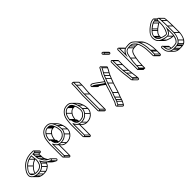

<svg xmlns="http://www.w3.org/2000/svg" viewBox="190 -1914 3380 3380"><g transform="rotate(-45 1880.0 -224.0)"><path d="M257.5 -277.1C219.6 -263 178.9 -239.1 152.3 -208.9C120.9 -171.6 83.8 -139.3 78.5 -75.4V-75C78.5 -46.4 102 -32 118.6 -20.9C131.8 -12.1 151.5 -10.4 162.2 -7.7C170.5 -6 179.2 -5.5 187 -5.5C229.2 -5.5 261.4 -12 287.5 -31L307.9 -46.3C337.4 -75.8 350.5 -129.3 350.5 -183V-184.2C345.6 -199 342.3 -225.9 340.4 -240.1C338.5 -251.8 337.5 -266.2 337.5 -284V-292.6C308.6 -288.5 282.2 -286.3 257.5 -277.1ZM322.6 -275.3C322.9 -261.5 324.1 -248.1 325.6 -237.9C327.5 -224.9 329.8 -200.5 335.5 -181.8C335.1 -131.4 322.5 -82.6 298.1 -57.7L278.5 -43C256.3 -26.9 227.8 -20.5 187 -20.5C180 -20.5 174.3 -20.6 165.6 -22.3C153.7 -24.8 132.7 -28.8 127.7 -32.9C113.6 -44.2 93.5 -50.3 93.5 -74.6C93.5 -132.7 130.4 -160.4 163.7 -199.1C186.9 -226.1 225.2 -249 262.5 -262.9C280.5 -269.7 300.8 -272 322.6 -275.3ZM409 -329.5H369C238.8 -329.5 155.7 -275.5 98 -200.6C72.6 -167.5 47.2 -134.8 42.5 -79.6C40 -48.9 54.6 -28.2 69.8 -13C85.3 2.5 99.7 14.9 128.4 21.3C145.6 25.2 165.5 30.5 187 30.5C208.7 30.5 228.6 28.9 248.4 25.4C284.5 18.9 308.4 -0.8 330.6 -18.1C346.6 -30.5 357.7 -54.3 365.7 -71.7C369.5 -78.7 371 -84.5 373.2 -92.8C399.2 -47.1 435.4 -7 484.9 14.8L507.9 25.8C539.2 39.3 557.2 -8.8 529.1 -20.8L506.1 -31.8C453.5 -54.4 422.7 -102.6 398.8 -155.1C389.8 -175.1 385.5 -186.6 385.5 -211V-231C385.5 -249.2 382.7 -261.8 379.2 -278.5H409C422.4 -278.5 434.5 -289.3 434.5 -303.5C434.5 -317.3 422.9 -329.5 409 -329.5ZM370.5 -231V-211C370.5 -184.5 376 -169.3 385.2 -148.9C410 -94.2 444 -42.1 499.9 -18.2L522.9 -7.2C535.8 -1.7 524.9 16.8 514.1 12.2L491.1 1.2C438.8 -21.9 403.1 -65.5 377.7 -116.3L369.6 -132.5L363.9 -115.4C359.2 -101.2 357.3 -87.7 352.4 -78.6C343.4 -61.9 333 -39.4 321.4 -29.9C298.6 -12.8 277.4 4.9 245.7 10.6C226.9 14 208.1 15.5 187 15.5C167.2 15.5 149.2 11.7 132.1 6.8C112.2 1.8 103.8 -3.7 88.7 -15.9C71 -30.1 55.3 -48.7 57.5 -78.4C62.1 -129 84.4 -158.2 109.9 -191.4C165.3 -263.4 243.4 -314.5 369 -314.5H409C414.3 -314.5 419.5 -308.8 419.5 -303.5C419.5 -298.3 414.6 -293.5 409 -293.5H360.8C365.1 -272.4 370.5 -252.9 370.5 -231ZM386.7 -146.7 457.4 -76 468 -86.6 397.3 -157.3ZM372.7 -205.7 443.4 -135 454 -145.6 383.3 -216.3ZM372.7 -225.7 443.4 -155 454 -165.6 383.3 -236.3ZM364.7 -280.7 435.4 -210 446 -220.6 375.3 -291.3ZM403.7 -280.7 474.4 -210 485 -220.6 414.3 -291.3ZM421.7 -298.2 492.4 -227.5 503 -238.1 432.3 -308.8ZM124.7 19.3 195.4 90 206 79.4 135.3 8.7ZM181.7 28.3 252.4 99 263 88.4 192.3 17.7ZM241.7 23.3 312.4 94 323 83.4 252.3 12.7ZM320.7 -18.7 391.4 52 402 41.4 331.3 -29.3ZM353.7 -69.7 424.4 1 435 -9.6 364.3 -80.3ZM482.7 13.3 553.4 84 564 73.4 493.3 2.7ZM505.7 24.3 576.4 95 587 84.4 516.3 13.7ZM80.7 -69.7 135.8 -14.6 146.4 -25.2 91.3 -80.3ZM152.7 -198.7 223.4 -128 234 -138.6 163.3 -209.3ZM254.7 -264.7 325.4 -194 336 -204.6 265.3 -275.3ZM336.6 -208.7C333.8 -207.9 331 -207.1 328.2 -206.4C290.9 -190.6 249.7 -168.4 223 -138.2C193.4 -103 160.4 -73.4 150.9 -17.5L165.7 -15C174.3 -65.6 203.5 -92.4 234.4 -128.4C257.6 -155.4 296.4 -177 333.2 -192.2C334.7 -192.8 338.1 -193.6 340.4 -194.2ZM526.1 -5.1 596.8 65.6C604.6 73.4 594 86.8 584.8 82.9L561.8 71.9C539 61 518.9 47.5 501.4 30L430.7 -40.7L420.1 -30.1L490.8 40.6C509.4 59.2 531.1 74.8 555.6 85.5L578.6 96.5C602.1 106.6 628.2 75.8 607.4 55L536.7 -15.7ZM429.4 -26C427.6 -19 425.8 -12.8 423.1 -7.9C414.1 8.8 403.7 31.3 392.1 40.8C369.3 57.9 348.1 75.6 316.4 81.3C297.6 84.7 278.8 86.2 257.7 86.2C237.8 86.2 219.9 81.3 202.4 77.4C183.3 73.2 174.2 65.3 159.5 55L89.3 -15.3L78.7 -4.7L149.9 66.5C162.4 79 174.3 86.4 199.1 92C216.3 96 236.2 101.2 257.7 101.2C279.4 101.2 299.4 99.6 319.1 96.1C355.2 89.6 379.1 69.9 401.3 52.6C417.3 40.2 428.4 16.4 436.4 -1C440.1 -7.8 442.1 -15 444 -22.2ZM441.2 -160.3 441.2 -140.3C441.2 -113.8 446.7 -98.6 455.9 -78.2C463.8 -60.8 472.6 -43.8 482.7 -27.8L495.3 -35.9C485.7 -51 477.2 -67.5 469.5 -84.4C460.6 -104.4 456.2 -115.9 456.2 -140.3L456.2 -160.3C456.2 -178.4 453.4 -191.1 449.9 -207.8H479.7C493.1 -207.8 505.2 -218.6 505.2 -232.8C505.2 -240 502 -246.5 497.4 -251.2L426.6 -321.9L416 -311.3L486.8 -240.6C488.9 -238.4 490.2 -235.5 490.2 -232.8C490.2 -227.6 485.3 -222.8 479.7 -222.8H431.5C435.8 -201.7 441.2 -182.2 441.2 -160.3Z M713.5 117V-178C713.5 -219.1 720.3 -257.4 724.5 -295.2C727 -317.9 735.1 -343.5 744.6 -361.4C752.2 -375.7 756.1 -383.6 765 -395.5C786 -423.5 815 -448.3 853.6 -456.7C862.1 -458.5 868.5 -459.5 873 -459.5H873.5C877.9 -460.1 884.2 -460.5 893 -460.5H911.6C981 -453 1002.3 -394 1022.4 -336.5C1032.2 -308.5 1037.5 -277.3 1037.5 -240C1037.5 -201.6 1023.6 -177.3 1006 -153.6C977.2 -114.5 933.3 -87.5 865.5 -87.5C829.3 -87.5 801.8 -97.8 784.3 -115.3C766.3 -133.3 754.4 -148.4 749.4 -173.5L734.5 -172V117C734.5 121.9 728.9 127.5 724 127.5C719.1 127.5 713.5 121.9 713.5 117ZM865.5 -72.5C937.1 -72.5 985.5 -101 1018 -144.4C1036.8 -169.6 1052.5 -198.4 1052.5 -240C1052.5 -278.8 1047 -311.7 1036.6 -341.5C1015.7 -401 988.8 -469.1 912.4 -475.5H893C884.4 -475.5 878.3 -475 872.5 -474.5C867.5 -474.1 859 -473.2 850.4 -471.3C807.2 -461.9 775.3 -434.3 753 -404.5C742.5 -390.5 737.9 -380.7 731.4 -368.6C720.9 -349.1 712.4 -322.5 709.5 -296.8C705.4 -259.7 698.5 -220.7 698.5 -178V117C698.5 130.6 710.4 142.5 724 142.5C737.6 142.5 749.5 130.6 749.5 117V-134.3C772.8 -98.6 807.5 -72.5 865.5 -72.5ZM747 -240.5C760.6 -240.5 760 -227.6 762.6 -211.8L765.7 -193.4C777.8 -144.8 803.9 -108.5 865 -108.5C870.6 -108.5 876.1 -108.9 881 -109.6L896.9 -111.5C925.1 -115.1 951.1 -125.7 969.3 -143.7C993.5 -167.6 1016.5 -194 1016.5 -240C1016.5 -249.5 1016.2 -256.8 1015.4 -262L1013.5 -277.9L1011.5 -295.9C1007.7 -326.2 994.6 -352.9 983.9 -377C977.4 -391.5 970.2 -404.6 959.8 -415C949.8 -425 930.1 -439.5 911 -439.5H893C885.8 -439.5 878.7 -438.6 875.4 -438.5C828.6 -437.5 801.3 -406.7 782.1 -382.7C756.9 -351.1 746.9 -313.2 741.6 -264.9L738.5 -240.5ZM893 -424.5H911C912.7 -424.5 916.7 -423.7 922.3 -421.5C947.3 -411.8 959.7 -396.1 970.1 -371C981.5 -346.4 993.2 -321.3 996.6 -294.1L998.6 -276.1L1000.6 -260C1001.1 -255.8 1001.5 -249.2 1001.5 -240C1001.5 -199.3 982.4 -176 958.9 -154.5C942.5 -140 923.2 -129.9 895.1 -126.4L879 -124.4C874.6 -123.9 870.1 -123.5 865 -123.5C809.8 -123.5 792.5 -152.7 780.3 -196.6L777.4 -214.2C774.9 -229.1 772.9 -249.3 755.4 -254.4C761.8 -305.5 769.4 -342.8 793.9 -373.3C813 -397.2 837.3 -423.5 876 -423.5H876.6C880.3 -424.2 885.5 -424.5 893 -424.5ZM743.7 -258.7 814.4 -188 825 -198.6 754.3 -269.3ZM782.7 -372.7 853.4 -302 864 -312.6 793.3 -383.3ZM870.7 -425.7 941.4 -355 952 -365.6 881.3 -436.3ZM887.7 -426.7 958.4 -356 969 -366.6 898.3 -437.3ZM905.7 -426.7 976.4 -356 987 -366.6 916.3 -437.3ZM919.7 -423.2 969.8 -373.1 980.4 -383.7 930.3 -433.8ZM767.7 -189.7 838.4 -119 849 -129.6 778.3 -200.3ZM764.7 -207.7 835.4 -137 846 -147.6 775.3 -218.3ZM718.7 140.3 789.4 211 800 200.4 729.3 129.7ZM736.7 122.3 807.4 193 818 182.4 747.3 111.7ZM860.2 -74.7 930.9 -4 941.5 -14.6 870.8 -85.3ZM1006.7 -143.7 1077.4 -73 1088 -83.6 1017.3 -154.3ZM1039.7 -234.7 1110.4 -164 1121 -174.6 1050.3 -245.3ZM1024.2 -333.7 1094.9 -263 1105.5 -273.6 1034.8 -344.3ZM972.4 -432.2 1043.1 -361.5C1066.8 -337.8 1080.6 -301.7 1093.1 -265.8C1103 -237.8 1108.2 -206.6 1108.2 -169.3C1108.2 -131.5 1094.3 -106.2 1076.8 -82.9C1047.5 -44.1 1004 -16.8 936.2 -16.8C900.1 -16.8 873.3 -27.8 854.9 -44.7L784.3 -115.3L773.7 -104.7L844.5 -33.9C865.6 -12.8 896.9 -1.8 936.2 -1.8C1007.8 -1.8 1056.2 -30.3 1088.7 -73.7C1107.5 -98.9 1123.2 -127.7 1123.2 -169.3C1123.2 -208 1117.7 -241 1107.3 -270.8C1094.7 -306.7 1080.7 -345.2 1053.7 -372.1L983 -442.8ZM805.2 -76.3V187.7C805.2 192.6 799.6 198.2 794.7 198.2C792.5 198.2 789.7 197 787.5 194.9L716.8 124.2L706.2 134.8L776.9 205.5C781.5 210 787.7 213.2 794.7 213.2C808.3 213.2 820.2 201.3 820.2 187.7V-76.3ZM755.3 -237.7 826 -167C829.8 -163.2 831.3 -153.1 833.3 -141L836.4 -122.7C837 -120.1 837.8 -117.6 838.5 -115.2L852.9 -119.5C852.2 -121.8 851.9 -122.6 851 -125.9L848.1 -143.5C846.4 -153.7 846.1 -168.2 836.6 -177.6L765.9 -248.3ZM963.7 -353.8H981.7C981.9 -353.8 982.1 -353.8 982.3 -353.8L983.4 -368.7C982.8 -368.8 982.3 -368.8 981.7 -368.8H963.7C956.5 -368.8 949.4 -367.9 946.1 -367.8C899.3 -366.8 872 -336 852.8 -312C825.8 -278.1 817.8 -238 811.2 -185.9L826.1 -184.1C832.5 -235 840.2 -272.1 864.6 -302.6C883.7 -326.5 908.1 -352.8 946.7 -352.8H947.3C951.1 -353.4 956.2 -353.8 963.7 -353.8Z M1221.5 117V-178C1221.5 -219.1 1228.3 -257.4 1232.5 -295.2C1235 -317.9 1243.1 -343.5 1252.6 -361.4C1260.2 -375.7 1264.1 -383.6 1273 -395.5C1294 -423.5 1323 -448.3 1361.6 -456.7C1370.1 -458.5 1376.5 -459.5 1381 -459.5H1381.5C1385.9 -460.1 1392.2 -460.5 1401 -460.5H1419.6C1489 -453 1510.3 -394 1530.4 -336.5C1540.2 -308.5 1545.5 -277.3 1545.5 -240C1545.5 -201.6 1531.6 -177.3 1514 -153.6C1485.2 -114.5 1441.3 -87.5 1373.5 -87.5C1337.3 -87.5 1309.8 -97.8 1292.3 -115.3C1274.3 -133.3 1262.4 -148.4 1257.4 -173.5L1242.5 -172V117C1242.5 121.9 1236.9 127.5 1232 127.5C1227.1 127.5 1221.5 121.9 1221.5 117ZM1373.5 -72.5C1445.1 -72.5 1493.5 -101 1526 -144.4C1544.8 -169.6 1560.5 -198.4 1560.5 -240C1560.5 -278.8 1555 -311.7 1544.6 -341.5C1523.7 -401 1496.8 -469.1 1420.4 -475.5H1401C1392.4 -475.5 1386.3 -475 1380.5 -474.5C1375.5 -474.1 1367 -473.2 1358.4 -471.3C1315.2 -461.9 1283.3 -434.3 1261 -404.5C1250.5 -390.5 1245.9 -380.7 1239.4 -368.6C1228.9 -349.1 1220.4 -322.5 1217.5 -296.8C1213.4 -259.7 1206.5 -220.7 1206.5 -178V117C1206.5 130.6 1218.4 142.5 1232 142.5C1245.6 142.5 1257.5 130.6 1257.5 117V-134.3C1280.8 -98.6 1315.5 -72.5 1373.5 -72.5ZM1255 -240.5C1268.6 -240.5 1268 -227.6 1270.6 -211.8L1273.7 -193.4C1285.8 -144.8 1311.9 -108.5 1373 -108.5C1378.6 -108.5 1384.1 -108.9 1389 -109.6L1404.9 -111.5C1433.1 -115.1 1459.1 -125.7 1477.3 -143.7C1501.5 -167.6 1524.5 -194 1524.5 -240C1524.5 -249.5 1524.2 -256.8 1523.4 -262L1521.5 -277.9L1519.5 -295.9C1515.7 -326.2 1502.6 -352.9 1491.9 -377C1485.4 -391.5 1478.2 -404.6 1467.8 -415C1457.8 -425 1438.1 -439.5 1419 -439.5H1401C1393.8 -439.5 1386.7 -438.6 1383.4 -438.5C1336.6 -437.5 1309.3 -406.7 1290.1 -382.7C1264.9 -351.1 1254.9 -313.2 1249.6 -264.9L1246.5 -240.5ZM1401 -424.5H1419C1420.7 -424.5 1424.7 -423.7 1430.3 -421.5C1455.3 -411.8 1467.7 -396.1 1478.1 -371C1489.5 -346.4 1501.2 -321.3 1504.6 -294.1L1506.6 -276.1L1508.6 -260C1509.1 -255.8 1509.5 -249.2 1509.5 -240C1509.5 -199.3 1490.4 -176 1466.9 -154.5C1450.5 -140 1431.2 -129.9 1403.1 -126.4L1387 -124.4C1382.6 -123.9 1378.1 -123.5 1373 -123.5C1317.8 -123.5 1300.5 -152.7 1288.3 -196.6L1285.4 -214.2C1282.9 -229.1 1280.9 -249.3 1263.4 -254.4C1269.8 -305.5 1277.4 -342.8 1301.9 -373.3C1321 -397.2 1345.3 -423.5 1384 -423.5H1384.6C1388.3 -424.2 1393.5 -424.5 1401 -424.5ZM1251.7 -258.7 1322.4 -188 1333 -198.6 1262.3 -269.3ZM1290.7 -372.7 1361.4 -302 1372 -312.6 1301.3 -383.3ZM1378.7 -425.7 1449.4 -355 1460 -365.6 1389.3 -436.3ZM1395.7 -426.7 1466.4 -356 1477 -366.6 1406.3 -437.3ZM1413.7 -426.7 1484.4 -356 1495 -366.6 1424.3 -437.3ZM1427.7 -423.2 1477.8 -373.1 1488.4 -383.7 1438.3 -433.8ZM1275.7 -189.7 1346.4 -119 1357 -129.6 1286.3 -200.3ZM1272.7 -207.7 1343.4 -137 1354 -147.6 1283.3 -218.3ZM1226.7 140.3 1297.4 211 1308 200.4 1237.3 129.7ZM1244.7 122.3 1315.4 193 1326 182.4 1255.3 111.7ZM1368.2 -74.7 1438.9 -4 1449.5 -14.6 1378.8 -85.3ZM1514.7 -143.7 1585.4 -73 1596 -83.6 1525.3 -154.3ZM1547.7 -234.7 1618.4 -164 1629 -174.6 1558.3 -245.3ZM1532.2 -333.7 1602.9 -263 1613.5 -273.6 1542.8 -344.3ZM1480.4 -432.2 1551.1 -361.5C1574.8 -337.8 1588.6 -301.7 1601.1 -265.8C1611 -237.8 1616.2 -206.6 1616.2 -169.3C1616.2 -131.5 1602.3 -106.2 1584.8 -82.9C1555.5 -44.1 1512 -16.8 1444.2 -16.8C1408.1 -16.8 1381.3 -27.8 1362.9 -44.7L1292.3 -115.3L1281.7 -104.7L1352.5 -33.9C1373.6 -12.8 1404.9 -1.8 1444.2 -1.8C1515.8 -1.8 1564.2 -30.3 1596.7 -73.7C1615.5 -98.9 1631.2 -127.7 1631.2 -169.3C1631.2 -208 1625.7 -241 1615.3 -270.8C1602.7 -306.7 1588.7 -345.2 1561.7 -372.1L1491 -442.8ZM1313.2 -76.3V187.7C1313.2 192.6 1307.6 198.2 1302.7 198.2C1300.5 198.2 1297.7 197 1295.5 194.9L1224.8 124.2L1214.2 134.8L1284.9 205.5C1289.5 210 1295.7 213.2 1302.7 213.2C1316.3 213.2 1328.2 201.3 1328.2 187.7V-76.3ZM1263.3 -237.7 1334 -167C1337.8 -163.2 1339.3 -153.1 1341.3 -141L1344.4 -122.7C1345 -120.1 1345.8 -117.6 1346.5 -115.2L1360.9 -119.5C1360.2 -121.8 1359.9 -122.6 1359 -125.9L1356.1 -143.5C1354.4 -153.7 1354.1 -168.2 1344.6 -177.6L1273.9 -248.3ZM1471.7 -353.8H1489.7C1489.9 -353.8 1490.1 -353.8 1490.3 -353.8L1491.4 -368.7C1490.8 -368.8 1490.3 -368.8 1489.7 -368.8H1471.7C1464.5 -368.8 1457.4 -367.9 1454.1 -367.8C1407.3 -366.8 1380 -336 1360.8 -312C1333.8 -278.1 1325.8 -238 1319.2 -185.9L1334.1 -184.1C1340.5 -235 1348.2 -272.1 1372.6 -302.6C1391.7 -326.5 1416.1 -352.8 1454.7 -352.8H1455.3C1459.1 -353.4 1464.2 -353.8 1471.7 -353.8Z M1729.5 -18V-397C1729.5 -419.7 1732.3 -439.6 1733.5 -462.6L1735.5 -500.6C1737.3 -534.9 1741.5 -569.6 1741.5 -604V-672.1C1744.8 -672.4 1747.5 -672.5 1752 -672.5C1756.5 -672.5 1761.6 -672.2 1762.5 -672.1L1762.5 -604C1762.5 -535.6 1750.5 -466.9 1750.5 -397L1750.5 -18C1750.5 -13.1 1744.9 -7.5 1740 -7.5C1735.1 -7.5 1729.5 -13.1 1729.5 -18ZM1740 7.5C1753.6 7.5 1765.5 -4.4 1765.5 -18L1765.5 -397C1765.5 -465.2 1777.5 -533.9 1777.5 -604L1777.5 -680.5C1770.6 -687.5 1764.9 -687.5 1752 -687.5C1744.8 -687.5 1726.6 -690.6 1726.5 -677V-604C1726.5 -570.8 1722.4 -536.3 1720.5 -501.4L1718.5 -463.4C1717.3 -441.2 1714.5 -420.9 1714.5 -397V-18C1714.5 -4.4 1726.4 7.5 1740 7.5ZM1734.7 5.3 1805.4 76 1816 65.4 1745.3 -5.3ZM1752.7 -12.7 1823.4 58 1834 47.4 1763.3 -23.3ZM1752.7 -391.7 1823.4 -321 1834 -331.6 1763.3 -402.3ZM1764.7 -598.7 1835.4 -528 1846 -538.6 1775.3 -609.3ZM1764.7 -671.7 1833.2 -603.2 1833.2 -533.3C1833.2 -464.9 1821.2 -396.2 1821.2 -326.3L1821.2 52.7C1821.2 57.6 1815.6 63.2 1810.7 63.2C1808.5 63.2 1805.7 62 1803.6 59.9L1732.8 -10.8L1722.2 -0.2L1793 70.5C1797.5 75 1803.7 78.2 1810.7 78.2C1824.3 78.2 1836.2 66.3 1836.2 52.7L1836.2 -326.3C1836.2 -394.5 1848.2 -463.2 1848.2 -533.3L1848.2 -609.4L1775.3 -682.3Z M2187.9 -318.8C2188.9 -321.9 2189.9 -326.3 2191.2 -329.8C2204 -366 2217.9 -405.8 2238.1 -434.7C2247.5 -447.8 2251.6 -462.7 2259 -472.5C2270.5 -488.2 2275.6 -507.8 2284.2 -520.8C2287 -525.2 2295.5 -528.5 2301.1 -522.9C2306.5 -517.5 2302.4 -510.5 2298.5 -504.8C2284.6 -475.9 2272.1 -449.8 2255.6 -423.9C2246 -408 2239.3 -396.6 2232.9 -377.5C2226 -358.5 2216.6 -343.8 2210.8 -323.1C2204.4 -300.4 2187.6 -267.4 2179.4 -242.9C2160.4 -186 2140.7 -122.5 2122.8 -63.2C2113.3 -31.6 2102.1 -17.2 2090.8 18.8C2086.1 34 2081.5 49.2 2076.9 63.6L2065.1 96C2058.3 114.7 2043.1 131.8 2035.9 152.4C2033.3 159.9 2022.9 161.6 2018.2 156.8C2010.6 149.4 2018.6 133.8 2025.4 123C2030.1 115.5 2040.2 98.4 2045.8 87.2C2060.1 54.9 2071 2.7 2084.7 -24.6C2092.2 -38.8 2096.4 -50.8 2102.2 -68.9C2116 -111.8 2127.9 -156.4 2141.2 -197.9C2153.2 -235.3 2171 -274.8 2184.6 -309.5L2189.4 -320.6ZM2155.4 -279.9C2150.2 -274.7 2142 -277.7 2133.9 -284.7C2122.9 -294.3 2105.5 -305.4 2090.9 -314.4C2065.9 -329.4 2046.5 -350.4 2019.8 -366.5C2003.3 -376.1 1991.9 -388.2 1971 -396.5L1967.6 -394.1C1964.1 -391.6 1948.3 -393.4 1947.5 -400.7C1948.3 -405.4 1954.7 -416.7 1957 -418.6C1973.5 -421.1 1984 -414.9 1996.2 -407.6L2013.5 -396C2029.1 -385.6 2041.4 -378.8 2053.3 -368.1L2077.4 -350.1C2101.3 -330.5 2132 -313.4 2153.1 -295.3C2158.4 -290.9 2157.8 -287 2155.4 -279.9ZM2246.9 -481.3C2237.6 -469 2234.2 -455.9 2225.7 -443.1C2204.7 -411.3 2190.2 -371.2 2177 -334.6C2172.2 -321.8 2171.1 -315.4 2166.1 -304.1C2142.5 -325.2 2110.7 -342.2 2086.6 -361.9L2062.7 -379.9C2048.3 -391.8 2034.2 -398.5 2022.5 -408L2004 -420.3C1991.4 -427.9 1980 -436.7 1953.7 -433.3C1942.5 -431.5 1933.6 -411.1 1932.6 -402.4C1930.4 -384.2 1955.2 -372.9 1972.5 -379.6C1985.2 -373.8 1995.8 -363.3 2012.2 -353.5C2036.3 -339.2 2056.1 -318 2083.1 -301.6C2096.9 -293.3 2111.6 -282.6 2124.4 -273.1C2129.8 -269 2137 -262.9 2148.1 -262.1C2144.9 -253.9 2141.4 -243.9 2136.9 -230.5L2126.8 -202.3C2115.6 -160 2102.5 -114.3 2087.9 -73.5C2086.3 -69.3 2072.8 -30.6 2071.3 -31.3C2056.3 -1.3 2045.4 51.8 2032.2 80.8C2028.3 89.3 2017.8 104.9 2012.3 115.5C2008.7 122.6 1993.4 143.5 2002.9 161.1C2013.7 181 2042.7 177.4 2050.1 157.5C2056.8 139.3 2068.8 121.4 2078.9 102L2091.1 68.4C2096.5 53.6 2100.4 38.5 2105.2 23.2C2115.9 -11 2126.8 -24.7 2137.2 -58.8C2155.2 -118.4 2174.6 -181.1 2193.6 -238.1C2201.2 -260.8 2217.4 -292 2225.2 -318.9C2230.6 -337.3 2239.9 -351.9 2247.1 -372.5C2253.4 -390.5 2258.6 -400.4 2268.4 -416.1C2285 -442.7 2296.5 -468.4 2311.5 -497.2C2313.9 -501.8 2320.2 -510.2 2317.9 -522C2314.1 -540.5 2284.2 -550.8 2271.4 -528.6C2262 -514.1 2255.7 -494.6 2246.9 -481.3ZM2037.7 160.3 2108.4 231 2119 220.4 2048.3 149.7ZM2066.7 104.3 2137.4 175 2148 164.4 2077.3 93.7ZM2078.7 71.3 2149.4 142 2160 131.4 2089.3 60.7ZM2092.7 26.3 2163.4 97 2174 86.4 2103.3 15.7ZM2124.7 -55.7 2195.4 15 2206 4.4 2135.3 -66.3ZM2181.2 -235.2 2251.9 -164.5 2262.5 -175.1 2191.8 -245.8ZM2212.7 -315.7 2283.4 -245 2294 -255.6 2223.3 -326.3ZM2234.7 -369.7 2305.4 -299 2316 -309.6 2245.3 -380.3ZM2256.7 -414.7 2327.4 -344 2338 -354.6 2267.3 -425.3ZM2299.7 -495.7 2370.4 -425 2381 -435.6 2310.3 -506.3ZM2155.5 -293.4 2163.2 -285.6 2173.8 -296.2 2166.1 -304ZM1966.7 -382.7 2037.4 -312 2048 -322.6 1977.3 -393.3ZM2010.7 -354.7 2081.4 -284 2092 -294.6 2021.3 -365.3ZM2081.7 -302.7 2144.5 -239.9 2155.1 -250.5 2092.3 -313.3ZM2123.7 -273.7 2148 -249.4 2158.6 -260 2134.3 -284.3ZM2153.2 -249.1C2132.1 -263.4 2114.1 -281.6 2090.5 -295.8C2074 -305.4 2062.5 -317.4 2041.7 -325.8C2036.2 -321.8 2027.5 -319.8 2020 -327.2L1949.3 -398L1938.7 -387.4L2009.4 -316.6C2016.9 -309.1 2029.3 -303.5 2043.2 -308.9C2055.9 -303 2066.5 -292.6 2082.9 -282.8C2104.3 -270.1 2122.1 -252 2144.8 -236.6ZM2305.2 -515.2 2374.1 -446.2C2374.3 -441.3 2372.4 -439 2369.2 -434.1C2353.9 -405.7 2342.9 -379.2 2326.3 -353.2C2316.8 -337.2 2310 -325.9 2303.6 -306.8C2287.7 -263 2265.7 -219 2250.1 -172.2C2231.1 -115.2 2211.5 -51.8 2193.5 7.5C2184 39.1 2172.8 53.5 2161.5 89.5C2156.7 104.8 2152.2 120 2147.6 134.3L2135.8 166.8C2129 185.4 2113.8 202.5 2106.6 223.1C2104 230.6 2093.6 232.3 2088.9 227.5L2018.2 156.8L2007.6 167.4L2078.3 238.1C2092.4 252.3 2115.3 244.2 2120.8 228.2C2127.2 209.8 2140.1 192.4 2149.6 172.7L2161.8 139.1C2167.2 124.3 2171.1 109.2 2175.9 93.9C2186.6 59.7 2197.6 46 2207.9 11.9C2225.9 -47.7 2245.3 -110.4 2264.3 -167.4C2271.9 -190.1 2288.1 -221.3 2295.9 -248.2C2301.3 -266.6 2310.6 -281.2 2317.8 -301.8C2324.1 -319.8 2329.3 -329.7 2339.1 -345.3C2355.7 -372 2367.7 -397.5 2382.2 -426.5C2385.6 -431.7 2390.7 -440.9 2388.1 -453.5L2315.8 -525.8Z M2521.5 -454V-356C2521.5 -309.4 2525.3 -254.4 2527.5 -208.6C2528.9 -182.2 2534 -154.2 2536.5 -130.2C2539.2 -85.2 2549.5 -48.5 2549.5 -5V-4.7C2549.9 0.2 2550.2 5.2 2550.6 10.1C2552.7 24.4 2531.4 19.8 2529.5 10.2L2528.5 -3.5C2528.5 -47.8 2517.8 -87.9 2515.5 -128.4C2514 -155.3 2507.7 -182.5 2506.5 -207.3C2504.3 -254.3 2500.5 -309.9 2500.5 -356V-454C2500.5 -458.9 2506.1 -464.5 2511 -464.5C2515.9 -464.5 2521.5 -458.9 2521.5 -454ZM2542.5 -209.4C2540.3 -255.2 2536.5 -310.2 2536.5 -356V-454C2536.5 -467.6 2524.6 -479.5 2511 -479.5C2497.4 -479.5 2485.5 -467.6 2485.5 -454V-356C2485.5 -309.1 2489.3 -253.4 2491.5 -206.6C2492.8 -179.9 2499.1 -152.7 2500.5 -127.6C2502.9 -84.6 2513.5 -46.1 2513.5 -3V-2.7L2514.5 11.8C2517.7 29.7 2543.1 44.1 2559.7 27.1C2562 24.6 2565.5 8.5 2565.5 8.5L2564.5 -5.2C2564.3 -50.7 2554 -88.4 2551.5 -131.4C2549.2 -156.4 2543.8 -184.2 2542.5 -209.4ZM2512.5 -666.5C2512.5 -660.1 2508 -655.5 2502 -655.5C2495 -655.5 2488.5 -662.6 2488.5 -669.5C2488.5 -675.4 2492.6 -679.5 2498.5 -679.5C2505.3 -679.5 2512.5 -673.5 2512.5 -666.5ZM2502 -640.5C2516.7 -640.5 2527.5 -652.5 2527.5 -666.5C2527.5 -682.1 2513.7 -694.5 2498.5 -694.5C2484.5 -694.5 2473.5 -683.5 2473.5 -669.5C2473.5 -654.1 2486.4 -640.5 2502 -640.5ZM2496.7 -642.7 2567.4 -572 2578 -582.6 2507.3 -653.3ZM2514.7 -661.2 2585.4 -590.5 2596 -601.1 2525.3 -671.8ZM2552.7 14.3 2623.4 85 2634 74.4 2563.3 3.7ZM2551.7 0.3 2622.4 71 2633 60.4 2562.3 -10.3ZM2538.7 -125.7 2609.4 -55 2620 -65.6 2549.3 -136.3ZM2529.7 -203.7 2600.4 -133 2611 -143.6 2540.3 -214.3ZM2523.7 -350.7 2594.4 -280 2605 -290.6 2534.3 -361.3ZM2523.7 -448.7 2594.4 -378 2605 -388.6 2534.3 -459.3ZM2518.2 -461.2 2588.9 -390.4C2591 -388.3 2592.2 -385.5 2592.2 -383.3V-285.3C2592.2 -238.7 2596 -183.7 2598.2 -137.9C2599.6 -111.5 2604.7 -83.5 2607.2 -59.5C2610 -14.4 2620.2 22.2 2620.2 65.7V66L2621.2 80.5C2622.4 89.9 2610.1 93.7 2603 86.6L2532.3 15.9L2521.7 26.5L2592.4 97.2C2602.6 107.5 2620.5 107.9 2630.4 97.8C2632.8 95.3 2636.2 79.2 2636.2 79.2L2635.2 65.5C2635 20 2624.7 -17.7 2622.2 -60.7V-60.9C2617.8 -85.1 2614.5 -114 2613.2 -138.7C2611 -184.5 2607.2 -239.5 2607.2 -285.3V-383.3C2607.2 -390.3 2604 -396.5 2599.5 -401L2528.8 -471.8ZM2508.7 -675.1 2579.4 -604.4C2581.9 -601.9 2583.2 -598.9 2583.2 -595.8C2583.2 -589.4 2578.7 -584.8 2572.7 -584.8C2569.5 -584.8 2566.2 -586.2 2563.6 -588.8L2492.9 -659.5L2482.3 -649L2553 -578.2C2558 -573.2 2564.9 -569.8 2572.7 -569.8C2587.4 -569.8 2598.2 -581.8 2598.2 -595.8C2598.2 -603.4 2594.8 -610.1 2590 -615L2519.3 -685.7Z M2756.5 -525V-307.8L2771.2 -354.8C2780.3 -384.2 2788.7 -399.1 2807.3 -417.7C2826.4 -436.8 2843.3 -448.5 2880 -448.5H2880.3C2898.4 -450.6 2910.7 -452.5 2926 -452.5C2958.4 -452.5 2982.9 -447.3 3001.8 -433.8C3029 -414.3 3053.5 -391.1 3070.5 -361.4C3103.6 -299.7 3121.5 -213.1 3121.5 -117V-116.7C3122.4 -108.3 3122.5 -100.1 3122.5 -93V-19C3122.5 -14 3117 -8.5 3111.5 -8.5C3106.1 -8.5 3101.5 -13.7 3101.5 -19V-93C3101.5 -100.4 3100.6 -108.8 3100.5 -116.3C3099.8 -197.8 3087.2 -269.7 3064 -327.8C3058.6 -339.8 3047.9 -360.1 3038.7 -370.9C3023.4 -388.4 3008.7 -403.1 2989.3 -417.2C2972.5 -428.4 2949.4 -431.5 2926 -431.5C2908.9 -431.5 2898 -428.5 2882 -428.5H2881.7C2795.8 -419 2787.5 -341.7 2773.2 -270C2762.9 -218.7 2756.5 -156.4 2756.5 -97V-42.5H2754.5C2751.6 -42.5 2749.1 -43 2746.7 -43.5L2735.5 -42.9V-525C2735.5 -529.9 2741.1 -535.5 2746 -535.5C2750.9 -535.5 2756.5 -529.9 2756.5 -525ZM2746 -550.5C2732.4 -550.5 2720.5 -538.6 2720.5 -525V-27.1L2745.3 -28.5C2746.2 -28.3 2751.6 -27.5 2754.5 -27.5H2771.5V-97C2771.5 -155.3 2777.8 -216.9 2787.9 -267C2802.5 -340.4 2810.8 -409 2882.2 -413.5C2899.7 -414.6 2911.3 -416.5 2926 -416.5C2948 -416.5 2968.7 -412.8 2980.7 -404.8C2998.5 -391.9 3013.1 -377.4 3027.3 -361.1C3034.2 -353.1 3044.8 -334.9 3050.2 -321.9C3073 -267.1 3085.5 -194.4 3085.5 -116V-115.7L3085.5 -115.4C3086.2 -107.6 3086.5 -100.1 3086.5 -93V-19C3086.5 -5.3 3097.6 6.5 3111.5 6.5C3125.2 6.5 3137.5 -5 3137.5 -19V-93C3137.5 -100.8 3136.6 -107 3136.5 -117.3C3135.7 -214.7 3118.6 -303.6 3083.6 -368.6C3064.6 -401.7 3039.7 -424.5 3010.3 -446.1C2988.2 -462.4 2960.6 -467.5 2926 -467.5C2908.8 -467.5 2896.8 -463.5 2879.7 -463.5C2839 -463.5 2817.2 -448.8 2796.7 -428.3C2785.9 -417.5 2778.6 -408.3 2771.5 -395.5V-525C2771.5 -538.6 2759.6 -550.5 2746 -550.5ZM2740.7 -30.7 2811.4 40 2822 29.4 2751.3 -41.3ZM2749.2 -29.7 2819.9 41 2830.5 30.4 2759.8 -40.3ZM2758.7 -29.7 2829.4 41 2840 30.4 2769.3 -40.3ZM2758.7 -91.7 2829.4 -21 2840 -31.6 2769.3 -102.3ZM2775.2 -263.2 2845.9 -192.5 2856.5 -203.1 2785.8 -273.8ZM2876.7 -415.7 2947.4 -345 2958 -355.6 2887.3 -426.3ZM2920.7 -418.7 2991.4 -348 3002 -358.6 2931.3 -429.3ZM2979.7 -405.7 3035 -350.3 3045.7 -361 2990.3 -416.3ZM3106.2 4.3 3176.9 75 3187.5 64.4 3116.8 -6.3ZM3124.7 -13.7 3195.4 57 3206 46.4 3135.3 -24.3ZM3124.7 -87.7 3195.4 -17 3206 -27.6 3135.3 -98.3ZM3123.7 -111.7 3194.4 -41 3205 -51.6 3134.3 -122.3ZM3071.7 -359.7 3142.4 -289 3153 -299.6 3082.3 -370.3ZM2758.7 -519.7 2829.4 -449 2840 -459.6 2769.3 -530.3ZM2753.2 -532.2 2823.9 -461.4C2826 -459.3 2827.2 -456.5 2827.2 -454.3V-447.3H2842.2V-454.3C2842.2 -461.3 2839 -467.5 2834.5 -472L2763.8 -542.8ZM3038.6 -402.5 3109.3 -331.8C3121.5 -319.6 3132.7 -306.2 3141.2 -290.7C3174.7 -229.2 3192.2 -142.4 3192.2 -46.3V-46L3192.2 -45.7C3192.9 -37.2 3193.2 -29.4 3193.2 -22.3V51.7C3193.2 56.7 3187.8 62.2 3182.2 62.2C3179.7 62.2 3177.3 61.2 3175.4 59.3L3104.7 -11.4L3094.1 -0.8L3164.8 69.9C3169.2 74.3 3175.3 77.2 3182.2 77.2C3195.9 77.2 3208.2 65.7 3208.2 51.7V-22.3C3208.2 -30.1 3207.3 -36.3 3207.2 -46.6C3206.4 -144 3189.6 -233.1 3154.3 -297.9C3144.9 -315.2 3132.9 -329.3 3119.9 -342.4L3049.2 -413.1ZM2817.4 27.2 2801.7 28 2733.3 -40.3 2722.7 -29.7 2795.8 43.4 2816 42.3C2816.9 42.4 2822.3 43.2 2825.2 43.2H2842.2V-26.3C2842.2 -84.6 2848.5 -146.1 2858.6 -196.3C2873.2 -269.7 2881.5 -338.2 2953 -342.8C2970.4 -343.9 2982 -345.8 2996.7 -345.8C3014.4 -345.8 3031.3 -343.6 3043.5 -338.3L3049.4 -352.1C3034.2 -358.6 3015.6 -360.8 2996.7 -360.8C2979.6 -360.8 2968.7 -357.8 2952.7 -357.8H2952.4L2952.1 -357.8C2866.7 -351.2 2857.7 -268.6 2843.9 -199.3C2833.6 -148 2827.2 -85.7 2827.2 -26.3V28.2H2825.2C2822.3 28.2 2819.8 27.8 2817.4 27.2Z M3473.4 114.5C3466.5 113.9 3458 113.5 3450 113.5H3426.3C3398.8 110.8 3382.2 102.9 3367.3 88C3350.9 71.6 3346.1 41.6 3343.5 7.4L3342.5 -6.8C3336.5 -40.4 3287.7 -31.5 3291.5 -1.2L3292.5 11.8C3293.8 21.1 3294.9 30 3295.5 38.5C3300.8 112.5 3350 158.8 3423.4 164.5L3423.7 164.5H3450C3470.6 164.5 3493.5 165 3511.4 161.4L3527.9 158.5C3561 155.3 3588.3 126.6 3604.3 103.1C3628.6 67.3 3644 10.5 3647.5 -44.5L3647.5 -44.8V-208C3647.5 -261.7 3644.8 -300.9 3642.5 -350.4C3640.7 -372.5 3641.2 -395.1 3635.1 -413.5C3626.9 -436 3582.5 -428.8 3582.5 -405V-338C3582.5 -252.6 3567.6 -196 3538.4 -142.6C3530.5 -128.1 3526 -123.5 3512 -123.5C3483.6 -123.5 3458.3 -130.5 3435.7 -139C3416.2 -146.4 3395.6 -151.3 3382 -163.6C3365.7 -178.3 3350.5 -199 3350.5 -226V-226.4C3349.8 -233.5 3349.5 -238.9 3349.5 -245.6C3354.3 -290.4 3372.7 -310.1 3399.4 -336.8L3418.2 -356.6C3421.6 -360.2 3501.1 -416.9 3502.3 -414.3C3508.6 -417.4 3531.5 -424.5 3539 -424.5L3549 -424.5C3563.1 -424.5 3574.5 -435.1 3574.5 -449.5C3574.5 -463.7 3563.5 -475.5 3549 -475.5H3539C3530.1 -475.5 3519.6 -473.3 3508 -470.2C3480.6 -463 3471.2 -456.5 3447.4 -440.8C3425.3 -426.2 3399.6 -409.2 3382.7 -392.3L3362.7 -372.3C3331.2 -340.8 3304.4 -307.6 3298.5 -248.3V-248C3298.5 -172.2 3331.2 -125.6 3385.3 -103C3421.9 -87.7 3461.2 -72.5 3513 -72.5C3556.6 -72.5 3580.8 -106 3596.5 -140.2L3596.5 -47C3596.5 -27.9 3592.6 -7.9 3587.8 8.9C3584.6 21.6 3575.3 53.2 3570.6 61C3559.9 78.8 3541.1 105.2 3520.9 108.6L3502.8 110.7L3501.8 111.2C3491.6 111.2 3483.5 114.4 3473.4 114.5ZM3559.5 -449.5C3559.5 -443.5 3555.6 -439.5 3549 -439.5L3539 -439.5C3526.3 -439.5 3504.5 -432.1 3495.7 -427.7C3469.1 -414.4 3428.5 -386.8 3407.8 -367.4L3388.6 -347.2C3361.5 -320.1 3340.8 -296.9 3334.5 -246.4V-246C3334.5 -240 3335.3 -232.4 3335.5 -225.7C3336.4 -191.2 3355 -169.4 3371.7 -152.7C3386.7 -137.7 3412.5 -132.1 3430.3 -125C3454.3 -116.4 3480.9 -108.5 3512 -108.5C3532.4 -108.5 3542.8 -119.4 3551.6 -135.4C3581.9 -191 3597.5 -250.9 3597.5 -338V-405C3597.5 -413 3619.2 -412.8 3620.9 -408.5C3625.6 -394.6 3625.3 -372.4 3627.5 -349.3C3629.9 -299.8 3632.5 -261 3632.5 -208V-45C3632.5 8 3614.6 62.9 3591.9 94.6C3583.3 106.1 3563.2 128.1 3550.3 135.5C3541.7 140.4 3533.8 143 3526.4 143.5L3526 143.5L3508.6 146.6C3492.8 149.4 3470.8 149.5 3450 149.5H3424.3C3357.2 143.9 3315.3 104.6 3310.5 37.4C3309.5 24.7 3307.7 10.8 3306.4 -2.9C3304.6 -17.5 3325.5 -15.7 3327.5 -5.3L3328.5 8.6C3330.9 39.8 3334.7 70.7 3351 92.5C3366.9 113.7 3392.7 125.5 3425.7 128.5H3450C3457.9 128.5 3465.5 128.8 3472.7 129.5H3473C3486.4 129.5 3496.8 128.3 3507.1 125.3L3523 123.4C3552.8 118.5 3573.2 86.6 3583.3 69C3591.9 55.4 3598.8 26.3 3602.3 12.8C3607.2 -6.4 3611.5 -25.9 3611.5 -47L3611.5 -227.2L3596.9 -183.4C3582.7 -140.7 3560.9 -87.5 3513 -87.5C3464.6 -87.5 3428.9 -103.5 3390.5 -117.1C3342 -137.8 3313.5 -181 3313.5 -247.7C3313.5 -302.8 3343 -331.3 3373.3 -361.7L3393.3 -381.7C3408.5 -396.8 3433.7 -413.8 3455.6 -428.2C3480.3 -444.5 3485.6 -448.8 3512 -455.8C3523.3 -458.7 3531.9 -460.5 3539 -460.5H3549C3555.2 -460.5 3559.5 -455.7 3559.5 -449.5ZM3382.7 -104.7 3453.4 -34 3464 -44.6 3393.3 -115.3ZM3507.7 -74.7 3578.4 -4 3589 -14.6 3518.3 -85.3ZM3351.7 93.3 3361.7 103.3 3372.3 92.7 3362.3 82.7ZM3330.7 13.3 3401.4 84 3412 73.4 3341.3 2.7ZM3418.7 162.3 3489.4 233 3500 222.4 3429.3 151.7ZM3444.7 162.3 3515.4 233 3526 222.4 3455.3 151.7ZM3504.7 159.3 3575.4 230 3586 219.4 3515.3 148.7ZM3521.7 156.3 3592.4 227 3603 216.4 3532.3 145.7ZM3548.7 147.3 3619.4 218 3630 207.4 3559.3 136.7ZM3592.7 104.3 3663.4 175 3674 164.4 3603.3 93.7ZM3634.7 -39.7 3705.4 31 3716 20.4 3645.3 -50.3ZM3634.7 -202.7 3705.4 -132 3716 -142.6 3645.3 -213.3ZM3629.7 -344.7 3700.4 -274 3711 -284.6 3640.3 -355.3ZM3337.7 -220.7 3408.4 -150 3419 -160.6 3348.3 -231.3ZM3336.7 -240.7 3407.4 -170 3418 -180.6 3347.3 -251.3ZM3388.7 -336.7 3459.4 -266 3470 -276.6 3399.3 -347.3ZM3407.7 -356.7 3478.4 -286 3489 -296.6 3418.3 -367.3ZM3493.7 -415.7 3564.4 -345 3575 -355.6 3504.3 -426.3ZM3533.7 -426.7 3584.7 -375.7 3595.3 -386.3 3544.3 -437.3ZM3543.7 -426.7 3584.7 -385.7 3595.3 -396.3 3554.3 -437.3ZM3561.7 -444.2 3594.4 -411.5 3605 -422.1 3572.3 -454.8ZM3556.3 -457.5 3600.5 -413.4 3611.1 -424 3566.9 -468.2ZM3408.3 -136.9 3422.9 -140.2C3421.8 -145 3421.2 -150 3421.2 -155.3V-155.6C3420.6 -162.8 3420.3 -168.2 3420.2 -174.9C3425 -219.7 3443.4 -239.4 3470.1 -266L3488.9 -285.9C3492.3 -289.5 3571.8 -346.2 3573 -343.6C3576.2 -345.2 3584.2 -348.1 3592.1 -350.4L3588 -364.8C3579.2 -362.3 3571.3 -359 3566.2 -356.9L3566.1 -356.8C3539.3 -342 3501.1 -315.3 3478.5 -296.7L3459.3 -276.5C3433.3 -250.5 3409.4 -225.6 3405.2 -175.7V-175.3C3405.2 -163.3 3406 -146.8 3408.3 -136.9ZM3622.7 -405.7 3692.1 -336.3C3696.5 -320.9 3696.1 -300.9 3698.2 -278.6C3700.6 -229.1 3703.2 -190.3 3703.2 -137.3L3703.2 25.7C3703.2 78.7 3685.3 133.6 3662.6 165.3C3654 176.8 3633.9 198.9 3621 206.2C3612.2 211.2 3604.4 213.6 3596.8 214.3L3579.3 217.3C3563.5 220.1 3541.5 220.2 3520.7 220.2H3495C3459.7 217.3 3433.4 205.6 3414 186.2L3343.3 115.5L3332.7 126.1L3403.4 196.8C3426.4 219.8 3456.8 231.3 3494.4 235.2H3520.7C3541.3 235.2 3564.2 235.7 3582.1 232.1L3598.6 229.2C3631.7 226 3659 197.4 3675 173.8C3699.3 138 3714.8 81.2 3718.2 26.2L3718.2 25.9L3718.2 -137.3C3718.2 -191 3715.5 -230.2 3713.2 -279.7V-279.8L3713.2 -280C3711 -302.9 3711.5 -325.7 3705.3 -344.3L3633.3 -416.3ZM3329.7 -0.7 3398.4 68 3399.2 79.3C3400.3 93.5 3401.8 107.4 3404.4 120.5L3419.1 117.6C3416.7 105.5 3415.2 92 3414.2 78.2L3413 61.4L3340.3 -11.3ZM3598.5 -18.6C3593.9 -17.4 3589 -16.8 3583.7 -16.8C3535.3 -16.8 3499.6 -32.8 3461.2 -46.4C3446.6 -52.5 3432.9 -61.8 3421.2 -73.5L3350.5 -144.2L3339.8 -133.6L3410.6 -62.9C3423.8 -49.6 3439.3 -39.3 3455.8 -32.4C3493.3 -19 3531.8 -1.8 3583.7 -1.8C3590.2 -1.8 3596.4 -2.6 3602.1 -4Z"/></g></svg>

Font: CiSf OpenHand
Style: Gls
Weight: 400
Foundry: Cannot Into Space Fonts
Version: Version 0.7892